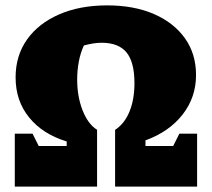

<svg xmlns="http://www.w3.org/2000/svg" viewBox="-20 -694 788 714"><path d="M35 0V-197H101L124 -151H228V-168Q139 -195 88.5 -257Q38 -319 38 -406Q38 -487 80.5 -547Q123 -607 200 -640.5Q277 -674 378 -674Q478 -674 552 -642Q626 -610 667.5 -552Q709 -494 709 -415Q709 -332 659 -268Q609 -204 521 -172V-151H624L647 -197H713V0H408V-211Q443 -234 461.5 -279Q480 -324 480 -385Q480 -463 450.5 -499Q421 -535 358 -535Q343 -535 327 -532.5Q311 -530 292 -525Q279 -497 273 -464.5Q267 -432 267 -398Q267 -335 287 -284Q307 -233 340 -212H341V0Z"/></svg>

Font: Piazzolla SC Black
Style: Regular
Weight: 900
Designer: Juan Pablo del Peral
Foundry: Huerta Tipografica
Version: Version 1.330